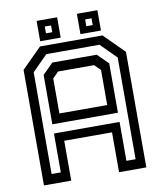

<svg xmlns="http://www.w3.org/2000/svg" viewBox="-90 -904 825 977"><g transform="rotate(-10 322.0 -415.5)"><path d="M57.5 0V-597L160.5 -700H483.5L586.5 -597V0H445.5V-206H198.5V0ZM106 -50.5H153.5V-251.5H492.5V-50.5H540V-576L460 -656H185.5L106 -576ZM198.5 -347H445.5V-528L415 -558.5H229L198.5 -528ZM153.5 -299V-554L208 -608.5H437.5L492.5 -554V-299ZM374 -726V-831H480V-726ZM166 -726V-831H272V-726ZM202 -760.5H234.5V-795.5H202ZM410.5 -760.5H443.5V-795.5H410.5Z"/></g></svg>

Font: Tourney Medium
Style: Regular
Weight: 500
Designer: Tyler Finck
Foundry: Etcetera Type Co
Version: Version 1.015